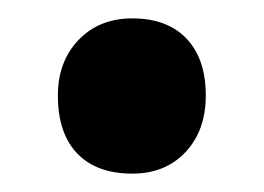

<svg xmlns="http://www.w3.org/2000/svg" viewBox="-20 -442 287 209"><path d="M43 -338Q43 -375 65.5 -398.5Q88 -422 124 -422Q162 -422 183 -400Q204 -378 204 -338Q204 -300 182 -276.5Q160 -253 124 -253Q85 -253 64 -275Q43 -297 43 -338Z"/></svg>

Font: Our Lexend SemiBold
Style: Regular
Weight: 600
Designer: Bonnie Shaver-Troup, Thomas Jockin
Foundry: Lexend
Version: Version 1.007